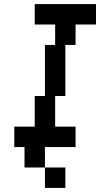

<svg xmlns="http://www.w3.org/2000/svg" viewBox="-20 -720 490 940"><path d="M150 -600H250V-500H200V-250H150V-100H50V0H100V100H200V0H350V-100H250V-250H300V-500H350V-600H450V-700H150ZM200 200H300V100H200Z"/></svg>

Font: LS-VG5000 Shifted
Style: Regular
Weight: 400
Designer: Justin Bihan, 2021
Foundry: Justin Bihan, 2021
Version: Version 1.000;Glyphs 3.1.2 (3151)